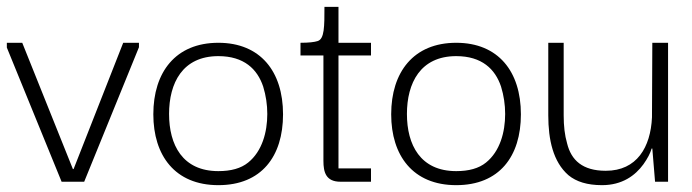

<svg xmlns="http://www.w3.org/2000/svg" viewBox="-28 -531 2023 561"><path d="M187 -37H185L37 -406H-8V-392L152 0H218L378 -393V-406H332Z M610 10C736 10 799 -74 799 -197C799 -322 733 -406 610 -406C485 -406 420 -320 420 -197C420 -77 483 10 610 10ZM610 -31C505 -31 466 -108 466 -198C466 -288 505 -367 610 -367C685 -367 724 -329 741 -278C749 -252 753 -225 753 -198C753 -145 738 -89 697 -56C676 -39 647 -31 610 -31Z M1056 0V-39H961V-369H1056V-406H961V-511H920C920 -453 920 -417 900 -411C891 -408 874 -406 850 -406V-369H917V-61C917 -28 924 0 967 0Z M1305 10C1431 10 1494 -74 1494 -197C1494 -322 1428 -406 1305 -406C1180 -406 1115 -320 1115 -197C1115 -77 1178 10 1305 10ZM1305 -31C1200 -31 1161 -108 1161 -198C1161 -288 1200 -367 1305 -367C1380 -367 1419 -329 1436 -278C1444 -252 1448 -225 1448 -198C1448 -145 1433 -89 1392 -56C1371 -39 1342 -31 1305 -31Z M1731 10C1790 10 1828 -18 1852 -51C1864 -68 1872 -83 1876 -97H1878L1886 0H1924V-406H1878L1877 -188C1873 -101 1833 -32 1742 -32C1674 -32 1641 -63 1629 -112C1622 -136 1619 -163 1619 -194V-406H1574V-194C1574 -123 1588 -58 1633 -19C1656 0 1688 10 1731 10Z"/></svg>

Font: OSH Darker Grotesque
Style: Regular
Weight: 400
Designer: Gabriel Lam
Foundry: TypeRant
Version: Version 1.000;Glyphs 3.1.1 (3148)